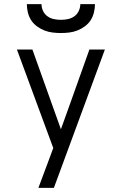

<svg xmlns="http://www.w3.org/2000/svg" viewBox="-20 -910 590 930"><path d="M241 0H166Q178 -31 189 -61.5Q200 -92 212 -123L238 -193L62 -670H137L275 -284L315 -395L413 -670H488ZM275 -750Q255 -750 234.5 -752.5Q214 -755 195 -762.5Q176 -770 159 -782.5Q142 -795 131 -812Q120 -829 115 -849.5Q110 -870 110 -890H181Q181 -873 188.5 -857Q196 -841 210 -831Q224 -821 241 -817.5Q258 -814 275 -814Q292 -814 309 -817.5Q326 -821 340 -831Q354 -841 361.5 -857Q369 -873 369 -890H440Q440 -870 435 -849.5Q430 -829 419 -812Q408 -795 391 -782.5Q374 -770 355 -762.5Q336 -755 315.5 -752.5Q295 -750 275 -750Z"/></svg>

Font: Lode
Style: Regular
Weight: 400
Monospace: yes
Designer: Belleve Invis
Foundry: Belleve Invis
Version: Version 29.2.0; ttfautohint (v1.8.3)